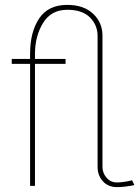

<svg xmlns="http://www.w3.org/2000/svg" viewBox="-20 -760 569 785"><path d="M458 5Q422 5 400.5 -19Q379 -43 379 -77V-613Q379 -657 348 -688.5Q317 -720 255 -720Q189 -720 156 -666Q123 -612 123 -540V-519H248V-499H123V0H103V-499H28V-519H103V-540Q103 -629 140 -684.5Q177 -740 255 -740Q322 -740 360.5 -704Q399 -668 399 -614V-77Q399 -53 415.5 -33.5Q432 -14 459 -14Q467 -14 475.5 -15Q484 -16 491.5 -17Q499 -18 505.5 -19.5Q512 -21 516 -22L520 -23L529 -4Q528 -3 518.5 -1Q509 1 491.5 3Q474 5 458 5Z"/></svg>

Font: Raleway-v4020 Thin
Style: Regular
Weight: 250
Designer: Matt McInerney, Pablo Impallari, Rodrigo Fuenzalida
Foundry: Matt McInerney, Pablo Impallari, Rodrigo Fuenzalida
Version: Version 4.020;PS 004.020;hotconv 1.0.88;makeotf.lib2.5.64775